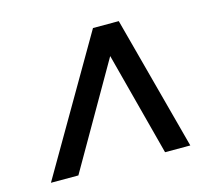

<svg xmlns="http://www.w3.org/2000/svg" viewBox="-77 -722 755 676"><g transform="rotate(-15 300.0 -384.0)"><path d="M30 -140 314 -628H408L538 -140H446L347 -517L130 -140Z"/></g></svg>

Font: Nunito Sans
Style: Bold Italic
Weight: 700
Italic angle: -9°
Designer: Vernon Adams
Foundry: Vernon Adams
Version: Version 3.006; ttfautohint (v1.8.3)